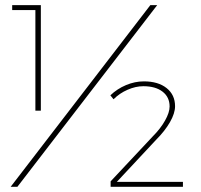

<svg xmlns="http://www.w3.org/2000/svg" viewBox="-20 -719 775 739"><path d="M116.2 -680.2H26.9V-699.2H137.2V-293H116.2ZM558.6 -699.2H585L46.9 0H21ZM653.8 -310.1Q653.8 -283.2 634.3 -249Q614.7 -214.8 581.1 -181.2L429.7 -19H684.1V0H405.8V-21L566.9 -192.9Q597.7 -223.6 615.2 -254.9Q632.8 -286.1 632.8 -309.1Q632.8 -345.2 605.7 -366.2Q578.6 -387.2 531.7 -387.2Q502 -387.2 470.9 -373.5Q439.9 -359.9 417 -336.9L404.8 -352.1Q430.7 -377 464.8 -391.4Q499 -405.8 533.7 -405.8Q588.9 -405.8 621.3 -379.9Q653.8 -354 653.8 -310.1Z"/></svg>

Font: Montserrat
Style: Thin
Weight: 250
Designer: Julieta Ulanovsky
Foundry: Julieta Ulanovsky
Version: Version 1.000;PS 002.000;hotconv 1.0.70;makeotf.lib2.5.58329